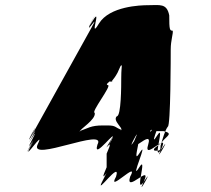

<svg xmlns="http://www.w3.org/2000/svg" viewBox="-20 -846 852 776"><path d="M578 -825C548 -825 423 -821 380 -751C336 -677 395 -829 354 -761C312 -690 389 -833 351 -760C311 -683 392 -810 348 -731C308 -659 156 -385 116 -313C75 -239 150 -379 109 -307C69 -235 148 -376 108 -304C70 -231 151 -369 111 -295C71 -223 149 -357 111 -284C69 -203 145 -331 100 -253C60 -181 142 -323 102 -251C67 -184 166 -332 132 -262C96 -188 414 -334 374 -262C352 -190 462 -342 431 -280C391 -208 469 -354 429 -282C379 -200 451 -315 411 -225V-170C371 -80 441 -196 392 -114C352 -42 431 -185 393 -112C361 -49 471 -204 449 -132C409 -60 546 -204 506 -132C484 -60 597 -190 561 -112C527 -37 608 -183 563 -114C519 -48 579 -227 543 -170C499 -101 587 -296 543 -226C507 -169 570 -347 526 -281C481 -212 558 -355 524 -280C487 -201 601 -334 579 -262C556 -190 668 -322 632 -244C597 -169 679 -314 634 -245C590 -178 651 -355 615 -298C571 -228 659 -420 615 -350C579 -293 584 -320 593 -322C593 -315 593 -316 641 -316C681 -307 655 -297 638 -276C621 -255 593 -246 605 -237C627 -237 629 -236 629 -257C638 -287 646 -317 658 -334C670 -334 670 -626 670 -646C670 -684 681 -712 678 -722C666 -722 664 -725 664 -784C654 -834 626 -825 578 -825ZM470 -530C470 -501 470 -376 452 -376C434 -358 478 -329 470 -320C452 -320 489 -321 471 -321C444 -331 450 -339 414 -339H396C346 -339 337 -328 299 -315C281 -315 319 -313 301 -313C303 -325 368 -362 363 -390C345 -390 434 -502 416 -502C400 -506 438 -520 418 -523C400 -523 434 -521 416 -521C399 -517 449 -515 436 -515C424 -515 438 -520 455 -552C468 -580 467 -582 472 -582C473 -578 470 -565 470 -530Z"/></svg>

Font: Hussar Przerywany
Style: Regular
Weight: 400
Foundry: Cannot Into Space Fonts
Version: Version 0.982